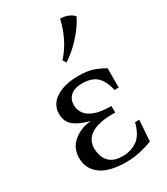

<svg xmlns="http://www.w3.org/2000/svg" viewBox="-186 -817 795 914"><g transform="rotate(-30 211.0 -359.5)"><path d="M180 -239V-240Q128 -253 98 -276.5Q68 -300 68 -343Q68 -396 115 -425.5Q162 -455 237 -455Q289 -455 321 -443Q353 -431 377 -417V-311H354Q341 -367 313.5 -391Q286 -415 236 -415Q193 -415 171.5 -395.5Q150 -376 150 -345Q150 -320 164 -299Q178 -278 211.5 -265Q245 -252 303 -252V-216Q217 -218 174 -192.5Q131 -167 131 -118Q131 -95 139.5 -71.5Q148 -48 170 -33Q192 -18 231 -18Q275 -18 310 -41Q345 -64 362 -129H385L377 -14Q355 -5 315.5 5Q276 15 230 15Q141 15 93.5 -19Q46 -53 46 -114Q46 -168 85 -201Q124 -234 180 -239ZM299 -734Q317 -735 338.5 -727.5Q360 -720 373 -705Q351 -660 309 -613.5Q267 -567 221 -538L210 -557Q245 -595 267.5 -642.5Q290 -690 299 -734Z"/></g></svg>

Font: Bona Nova SC
Style: Regular
Weight: 400
Designer: Mateusz Machalski
Foundry: Capitalics
Version: Version 4.001; ttfautohint (v1.8.4.7-5d5b)